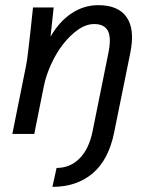

<svg xmlns="http://www.w3.org/2000/svg" viewBox="-20 -519 590 744"><path d="M421.9 -3.9Q400.4 101.1 338.6 153.1Q276.9 205.1 183.1 205.1L199.2 131.8Q252 131.8 288.6 94.7Q325.2 57.6 338.9 -11.2L399.9 -313Q412.1 -372.6 398.2 -399.2Q384.3 -425.8 345.2 -425.8Q314 -425.8 283 -404.3Q252 -382.8 225.1 -348.4Q198.2 -314 178.5 -271Q158.7 -228 149.9 -185.1L112.8 0H27.8L81.1 -265.1Q83 -274.4 85.2 -289.6Q87.4 -304.7 90.3 -330.3Q93.3 -356 97.7 -394.8Q102.1 -433.6 107.9 -490.2H188L175.8 -377Q210 -436 257.6 -467.5Q305.2 -499 360.8 -499Q438.5 -499 470.9 -452.1Q503.4 -405.3 484.9 -314Z"/></svg>

Font: Code New Roman
Style: Italic
Weight: 400
Italic angle: -11°
Monospace: yes
Designer: Sam Radian
Foundry: Code New Roman
Version: Version 1.508 October 19, 2014